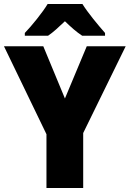

<svg xmlns="http://www.w3.org/2000/svg" viewBox="-20 -947 653 967"><path d="M395 -927H220C195 -885 139 -816 105 -781V-767H222C250 -786 274 -809 307 -840C339 -809 365 -786 394 -767H509V-781C473 -822 423 -882 395 -927ZM307 -451 198 -714H0L214 -271V0H399V-277L613 -714H417Z"/></svg>

Font: Noto Sans Armenian SemiCondensed Black
Style: Regular
Weight: 900
Width: 4
Designer: Monotype Design Team
Foundry: Monotype Imaging Inc.
Version: Version 2.008